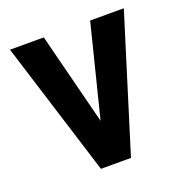

<svg xmlns="http://www.w3.org/2000/svg" viewBox="-102 -619 676 709"><g transform="rotate(-20 236.5 -264.0)"><path d="M219.2 -99.1 326.7 -528.3H459L294.9 0H213.9ZM144.5 -528.3 253.9 -97.7 257.8 0H176.8L11.7 -528.3Z"/></g></svg>

Font: Roboto SemiCondensed SemiBold
Style: Regular
Weight: 600
Width: 4
Designer: Christian Robertson
Foundry: Google
Version: Version 3.009; 2024